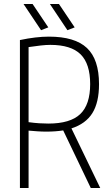

<svg xmlns="http://www.w3.org/2000/svg" viewBox="-20 -934 558 954"><path d="M294 -286Q256 -280 210 -280Q188 -280 166.5 -281.5Q145 -283 122 -285V0H79V-735Q159 -752 223 -752Q352 -752 412 -695.5Q472 -639 472 -516Q472 -425 439 -372Q406 -319 335 -296L478 0H431ZM220 -320Q329 -320 378.5 -367Q428 -414 428 -516Q428 -617 380.5 -664Q333 -711 230 -711Q209 -711 182.5 -708Q156 -705 122 -700V-327Q151 -323 175 -321.5Q199 -320 220 -320ZM184 -784 97 -914H142L220 -798ZM315 -784 228 -914H273L351 -798Z"/></svg>

Font: Encode Sans Compressed
Style: ExtraLight
Weight: 200
Designer: Pablo Impallari, Andres Torresi
Foundry: Pablo Impallari, Andres Torresi
Version: Version 1.000; ttfautohint (v1.00) -l 8 -r 50 -G 200 -x 14 -